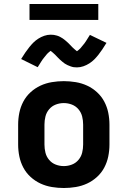

<svg xmlns="http://www.w3.org/2000/svg" viewBox="-20 -935 640 963"><path d="M300 8Q270 8 240 3Q210 -2 183 -14.5Q156 -27 133.5 -47.5Q111 -68 97 -94.5Q83 -121 77 -150.5Q71 -180 71 -210V-310Q71 -340 77 -369.5Q83 -399 97 -425.5Q111 -452 133.5 -472.5Q156 -493 183 -505.5Q210 -518 240 -523Q270 -528 300 -528Q330 -528 360 -523Q390 -518 417 -505.5Q444 -493 466.5 -472.5Q489 -452 503 -425.5Q517 -399 523 -369.5Q529 -340 529 -310V-210Q529 -180 523 -150.5Q517 -121 503 -94.5Q489 -68 466.5 -47.5Q444 -27 417 -14.5Q390 -2 360 3Q330 8 300 8ZM300 -102Q321 -102 340.5 -109.5Q360 -117 373.5 -133Q387 -149 392 -169Q397 -189 397 -210V-310Q397 -331 392 -351Q387 -371 373.5 -387Q360 -403 340.5 -410.5Q321 -418 300 -418Q279 -418 259.5 -410.5Q240 -403 226.5 -387Q213 -371 208 -351Q203 -331 203 -310V-210Q203 -189 208 -169Q213 -149 226.5 -133Q240 -117 259.5 -109.5Q279 -102 300 -102ZM366 -597Q357 -597 350 -598Q343 -599 334.5 -602Q326 -605 318.5 -608.5Q311 -612 305 -616Q299 -620 292 -626Q285 -632 279.5 -637Q274 -642 268.5 -648Q263 -654 256.5 -660.5Q250 -667 245 -671Q240 -675 234 -680Q231 -678 225 -673Q219 -668 216 -664.5Q213 -661 210 -657Q207 -653 203 -648.5Q199 -644 195 -638.5Q191 -633 187 -626.5Q183 -620 178.5 -613Q174 -606 169 -598L86 -639Q97 -657 107 -671.5Q117 -686 127 -698.5Q137 -711 147.5 -721.5Q158 -732 172 -741Q186 -750 202 -755.5Q218 -761 234 -761Q243 -761 250 -760Q257 -759 265.5 -756.5Q274 -754 281.5 -750Q289 -746 295 -742Q301 -738 308 -732Q315 -726 320.5 -721Q326 -716 331.5 -710Q337 -704 343.5 -697.5Q350 -691 355 -687Q360 -683 366 -678Q369 -680 375 -685Q381 -690 384 -693.5Q387 -697 390 -701Q393 -705 397 -709.5Q401 -714 405 -719.5Q409 -725 413 -731.5Q417 -738 421.5 -745Q426 -752 431 -760L514 -720Q503 -702 493 -687Q483 -672 473 -659.5Q463 -647 452.5 -636.5Q442 -626 428 -617Q414 -608 398 -602.5Q382 -597 366 -597ZM128 -835V-915H473V-835Z"/></svg>

Font: Iosevka Aile Extrabold
Style: Regular
Weight: 800
Designer: Belleve Invis
Foundry: Belleve Invis
Version: Version 27.3.5; ttfautohint (v1.8.4)